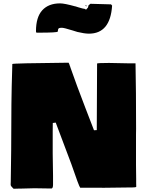

<svg xmlns="http://www.w3.org/2000/svg" viewBox="-20 -1113 883 1149"><path d="M794.4 -341.8 793.9 -309.1V-128.4L794.9 -42.5V-18.1L795.4 4.9Q792.5 8.8 771.5 8.8H758.8L605.5 10.7Q507.8 10.7 460 10.3Q452.6 2.4 406.7 -131.8L313.5 -379.4L295.9 -377L295.4 -327.1V-194.8L297.4 -62.5V-7.8Q297.4 14.2 287.6 15.1Q239.3 13.7 195.3 13.7H180.2L106.4 15.6H96.7L61.5 16.6L60.1 15.6Q43.9 0.5 43.9 -6.3V-15.1L44.4 -24.9L46.9 -215.3Q46.9 -528.8 52.7 -689.5L53.7 -730Q53.7 -734.4 390.1 -737.8Q393.1 -735.8 398.9 -716.3V-717.8L401.9 -708Q438 -604.5 489.7 -470.5Q541.5 -336.4 542.5 -333.5L559.1 -334.5L561 -732.4Q561 -736.3 632.3 -736.3L754.9 -733.9H791Q794.4 -572.3 794.4 -341.8ZM509.8 -1081.1 521 -1090.3 644.5 -1086.9Q646 -1086.4 650.9 -1079.6Q640.1 -911.6 512.2 -911.6Q485.4 -911.6 442.9 -921.9L414.6 -930.7Q362.8 -946.8 350.8 -946.8Q338.9 -946.8 333.7 -944.6Q328.6 -942.4 327.6 -936.5Q326.7 -930.7 325.7 -924.1Q324.7 -917.5 211.4 -917.5H198.2Q195.3 -920.4 195.3 -926.3Q195.3 -1010.3 232.9 -1051.5Q270.5 -1092.8 339.8 -1092.8Q365.7 -1092.8 430.7 -1074.7V-1075.2Q445.3 -1069.8 473.1 -1062.5L487.8 -1059.6Q489.7 -1059.6 494.6 -1054.7L506.8 -1068.4Q509.3 -1076.7 509.8 -1081.1ZM490.7 -1078.1 495.1 -1083 498.5 -1074.7Z"/></svg>

Font: Bowlby One
Style: Regular
Weight: 400
Designer: vernon adams
Foundry: vernon adams
Version: Version 1.001